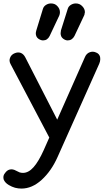

<svg xmlns="http://www.w3.org/2000/svg" viewBox="-46 -851 614 1111"><path d="M78.1 240.2Q59.6 240.2 41 235.4Q23.4 230.5 4.9 219.7Q-16.6 207 -24.4 188.5Q-26.4 181.6 -26.4 174.8Q-26.4 162.1 -17.6 151.4Q-5.9 133.8 10.7 129.9Q28.3 126 46.9 136.7Q57.6 142.6 67.4 146.5Q77.1 149.4 86.9 149.4Q119.1 149.4 148.4 116.2Q177.7 83 207 17.6Q287.1 -162.1 446.3 -522.5Q455.1 -542 473.6 -548.8Q492.2 -555.7 510.7 -546.9Q528.3 -540 533.2 -521.5Q534.2 -515.6 534.2 -508.8Q534.2 -496.1 528.3 -482.4Q447.3 -301.8 287.1 57.6Q251 138.7 195.3 189.5Q139.6 240.2 78.1 240.2ZM305.7 -22.5Q287.1 -13.7 270.5 -20.5Q253.9 -27.3 244.1 -45.9Q168 -191.4 14.6 -481.4Q4.9 -500 12.7 -517.6Q19.5 -535.2 39.1 -543Q57.6 -550.8 74.2 -544.9Q90.8 -538.1 100.6 -518.6Q174.8 -375 321.3 -87.9Q331.1 -69.3 328.1 -49.8Q325.2 -30.3 305.7 -22.5ZM345.7 -617.2Q332 -617.2 318.4 -627.9Q304.7 -638.7 304.7 -659.2Q304.7 -662.1 305.7 -666Q305.7 -670.9 306.6 -674.8Q320.3 -716.8 345.7 -798.8Q349.6 -813.5 363.3 -822.3Q377 -831.1 392.6 -831.1Q415 -831.1 429.7 -815.4Q445.3 -799.8 445.3 -780.3Q444.3 -776.4 443.4 -771.5Q443.4 -765.6 440.4 -760.7Q421.9 -721.7 384.8 -642.6Q371.1 -617.2 345.7 -617.2ZM203.1 -617.2Q189.5 -617.2 174.8 -627.9Q161.1 -638.7 161.1 -659.2Q161.1 -662.1 162.1 -666Q163.1 -670.9 164.1 -674.8Q176.8 -716.8 202.1 -798.8Q206.1 -813.5 219.7 -822.3Q233.4 -831.1 249 -831.1Q272.5 -831.1 286.1 -815.4Q300.8 -799.8 300.8 -780.3Q300.8 -769.5 296.9 -760.7Q278.3 -721.7 241.2 -642.6Q228.5 -617.2 203.1 -617.2Z"/></svg>

Font: Abed
Style: Bold
Weight: 700
Designer: Johan Aakerlund
Version: Version 3.105